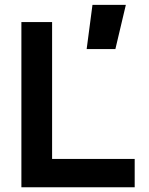

<svg xmlns="http://www.w3.org/2000/svg" viewBox="-20 -786 626 806"><path d="M343.8 -580.1 368.2 -765.6H508.3L464.4 -580.1ZM69.8 0V-693.4H198.7V0ZM69.8 0V-118.7H545.4V0Z"/></svg>

Font: Cascadia Code
Style: Regular
Weight: 400
Monospace: yes
Designer: Aaron Bell
Foundry: Saja Typeworks
Version: Version 2106.017